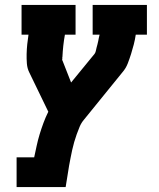

<svg xmlns="http://www.w3.org/2000/svg" viewBox="-20 -550 640 775"><path d="M47 205V85H118Q123 62 128 38.5Q133 15 140 -8Q147 -31 155.5 -54Q164 -77 175 -99L98 -258Q90 -274 88.5 -293.5Q87 -313 87.5 -332.5Q88 -352 90 -371.5Q92 -391 95 -410H67V-530H285V-410H242Q238 -388 235.5 -365.5Q233 -343 232 -320Q231 -318 231.5 -315.5Q232 -313 231 -310Q231 -310 231 -309.5Q231 -309 231 -309Q231 -308 231 -307.5Q231 -307 232 -306L267 -217L362 -333Q366 -339 367 -345.5Q368 -352 370 -358.5Q372 -365 373.5 -371.5Q375 -378 376.5 -384.5Q378 -391 379 -397.5Q380 -404 382 -410H354V-530H573V-410H528Q525 -390 520 -370.5Q515 -351 509 -332Q503 -313 495.5 -293.5Q488 -274 474 -258L319 -67Q308 -54 301.5 -38.5Q295 -23 289.5 -7.5Q284 8 279.5 23.5Q275 39 271.5 55Q268 71 265 86.5Q262 102 259 118L245 205Z"/></svg>

Font: Iosevka Curly Slab HvExObl
Style: Regular
Weight: 900
Width: 7
Italic angle: -9°
Monospace: yes
Designer: Belleve Invis
Foundry: Belleve Invis
Version: Version 11.1.0; ttfautohint (v1.8.3)